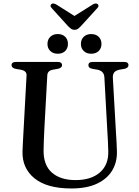

<svg xmlns="http://www.w3.org/2000/svg" viewBox="-20 -1051 786 1088"><path d="M589 -294.5 571.5 -613Q569.5 -648.5 532.5 -656L505 -660.5Q491 -663.5 486 -668.8Q481 -674 481 -681.5Q481 -700 505.5 -700H683.5Q708 -700 708 -681.5Q708 -666 684 -660.5L658.5 -656.5Q635 -651.5 626.8 -640Q618.5 -628.5 619.5 -610.5L637.5 -293.5Q639.5 -268.5 640.5 -244.5Q641.5 -220.5 642.5 -194.5Q644.5 -133 616 -85.2Q587.5 -37.5 529.5 -10.2Q471.5 17 384.5 17Q246.5 17 175.8 -40.2Q105 -97.5 107.5 -193Q108 -213 110 -248.2Q112 -283.5 114 -321.5L130.5 -624Q132 -649.5 97.5 -656L70 -660.5Q45.5 -665.5 45.5 -681.5Q45.5 -700 70.5 -700H307Q331.5 -700 331.5 -681.5Q331.5 -666 307.5 -661L279.5 -656Q249.5 -650.5 248 -624.5L231.5 -323.5Q229.5 -287 228.5 -257.5Q227.5 -228 227 -203Q225 -116.5 273.5 -73.5Q322 -30.5 408 -30.5Q496.5 -30.5 546.2 -74Q596 -117.5 593.5 -194.5Q592.5 -228.5 591.5 -251.5Q590.5 -274.5 589 -294.5ZM307.5 -746.5Q281 -746.5 265 -762Q249 -777.5 249 -802Q249 -827 265 -842.5Q281 -858 307.5 -858Q334 -858 349.5 -842.5Q365 -827 365 -802Q365 -777.5 349.5 -762Q334 -746.5 307.5 -746.5ZM496.5 -746.5Q470.5 -746.5 454.5 -762Q438.5 -777.5 438.5 -802Q438.5 -827 454.5 -842.5Q470.5 -858 496.5 -858Q523.5 -858 539.2 -842.5Q555 -827 555 -802Q555 -777.5 539.2 -762Q523.5 -746.5 496.5 -746.5ZM439 -903.5Q429.5 -893.5 421.8 -887.8Q414 -882 402.5 -882Q391 -882 383 -887.8Q375 -893.5 365 -903.5L273 -1005Q266 -1012 266.5 -1018.2Q267 -1024.5 271.5 -1028Q281.5 -1035.5 299 -1025.5L402 -960.5L505.5 -1025.5Q523 -1035.5 533 -1028Q537.5 -1024.5 538 -1018.2Q538.5 -1012 531.5 -1005Z"/></svg>

Font: Fraunces 9pt
Style: Regular
Weight: 400
Version: Version 1.000;[b76b70a41]